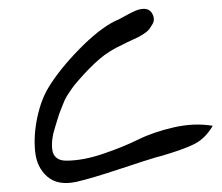

<svg xmlns="http://www.w3.org/2000/svg" viewBox="-20 -503 502 435"><path d="M462 -218Q445 -189 420 -176.5Q395 -164 343 -149Q338 -148 335 -147Q314 -141 251 -120Q188 -99 153 -91Q111 -82 87 -103Q63 -124 59.5 -160.5Q56 -197 64.5 -237Q73 -277 90 -305Q115 -346 159.5 -391.5Q204 -437 240 -455Q246 -457 261 -465.5Q276 -474 286.5 -478.5Q297 -483 306 -483Q320 -483 326 -470Q332 -457 324 -446Q320 -439 316.5 -435Q313 -431 306 -426.5Q299 -422 295.5 -420Q292 -418 278.5 -412Q265 -406 258 -402Q227 -388 204.5 -368.5Q182 -349 157 -320Q148 -310 141.5 -300.5Q135 -291 131 -284.5Q127 -278 123 -267.5Q119 -257 117 -252.5Q115 -248 110.5 -233.5Q106 -219 104 -212Q100 -200 98.5 -187.5Q97 -175 98.5 -163.5Q100 -152 108 -145.5Q116 -139 130 -139Q168 -139 213.5 -154.5Q259 -170 293.5 -187Q328 -204 374 -214.5Q420 -225 462 -218Z"/></svg>

Font: Long Cang
Style: Regular
Weight: 400
Designer: ZhongQi
Foundry: ZhongQi
Version: Version 2.001